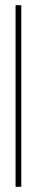

<svg xmlns="http://www.w3.org/2000/svg" viewBox="-20 -720 142 740"><path d="M40 -700H62V0H40Z"/></svg>

Font: Bebas Neue Light
Style: Regular
Weight: 300
Designer: Ryoichi Tsunekawa
Foundry: Ryoichi Tsunekawa
Version: Version 001.003; ttfautohint (v1.5.65-e2d9)